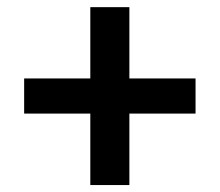

<svg xmlns="http://www.w3.org/2000/svg" viewBox="-20 -620 626 547"><path d="M237.3 -92.8V-599.6H348.6V-92.8ZM48.8 -296.4V-396.5H537.1V-296.4Z"/></svg>

Font: Cascadia Code Medium
Style: Regular
Weight: 500
Monospace: yes
Designer: Aaron Bell
Foundry: Saja Typeworks
Version: Version 2407.024